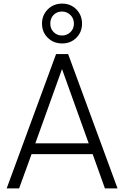

<svg xmlns="http://www.w3.org/2000/svg" viewBox="-20 -1045 688 1065"><path d="M291 -745H358L632 0H562L494 -190H155L86 0H17ZM472 -250 324 -662 176 -250ZM213 -914Q213 -961 245 -993Q277 -1025 325 -1025Q372 -1025 403.5 -993Q435 -961 435 -914Q435 -867 403.5 -835.5Q372 -804 325 -804Q277 -804 245 -835.5Q213 -867 213 -914ZM324 -848Q351 -848 370.5 -866.5Q390 -885 390 -914Q390 -943 370.5 -962Q351 -981 324 -981Q296 -981 277.5 -962.5Q259 -944 259 -914Q259 -885 278 -866.5Q297 -848 324 -848Z"/></svg>

Font: Evergrow Sans
Style: Light
Weight: 300
Foundry: 10Web
Version: Version 1.000